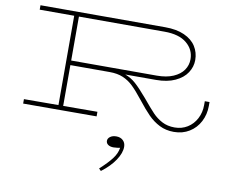

<svg xmlns="http://www.w3.org/2000/svg" viewBox="-104 -821 1588 1321"><g transform="rotate(10 690.0 -160.5)"><path d="M1335 -232V-205Q1335 -145 1309 -95Q1283 -45 1236 -16Q1189 13 1128 13Q1072 13 1027.5 -9.5Q983 -32 947 -68.5Q911 -105 864 -165Q819 -222 787 -252.5Q755 -283 716 -299.5Q677 -316 623 -316H348V-31L587 -32V0L74 1V-30L315 -31V-655H74V-686H946Q1025 -686 1079.5 -661.5Q1134 -637 1161 -594.5Q1188 -552 1188 -499Q1188 -452 1161 -410.5Q1134 -369 1079 -343.5Q1024 -318 946 -318H731Q771 -304 805.5 -273.5Q840 -243 891 -183Q944 -119 973 -88.5Q1002 -58 1040 -38Q1078 -18 1128 -18Q1178 -18 1217.5 -42.5Q1257 -67 1279.5 -110Q1302 -153 1302 -205V-232ZM348 -655V-348H946Q1014 -348 1061 -368.5Q1108 -389 1131.5 -423Q1155 -457 1155 -499Q1155 -566 1101.5 -610.5Q1048 -655 946 -655ZM681 365 666 350Q721 300 749.5 262.5Q778 225 784 185Q778 186 764.5 188Q751 190 738 190Q715 190 700.5 180Q686 170 686 153Q686 136 702.5 124Q719 112 745 112Q774 112 792 129Q810 146 810 174Q810 217 776 268Q742 319 681 365Z"/></g></svg>

Font: BioRhyme Expanded ExtraLight
Style: Regular
Weight: 275
Width: 7
Designer: Aoife Mooney
Foundry: Aoife Mooney Type
Version: Version 1.000